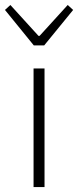

<svg xmlns="http://www.w3.org/2000/svg" viewBox="-44 -757 316 777"><path d="M92.8 -573.2 -23.9 -716.8 -2 -736.8 111.8 -611.8H116.2L230 -736.8L252 -716.8L134.8 -573.2ZM91.8 0V-480H136.2V0Z"/></svg>

Font: SourceSansPro-Light
Style: Regular
Weight: 300
Designer: Paul D. Hunt
Foundry: Adobe Systems Incorporated
Version: Version 2.020;PS 2.0;hotconv 1.0.86;makeotf.lib2.5.63406